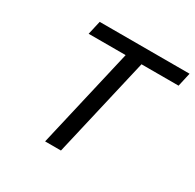

<svg xmlns="http://www.w3.org/2000/svg" viewBox="-157 -891 1074 1060"><g transform="rotate(30 380.0 -361.0)"><path d="M740.2 -634.8H503.9L356.9 0H255.9L402.8 -634.8H167L187 -722.2H759.8Z"/></g></svg>

Font: Perun
Style: Italic
Weight: 400
Italic angle: -12°
Foundry: Stefan Peev, Context Ltd
Version: Version 001.000